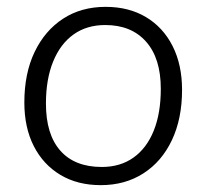

<svg xmlns="http://www.w3.org/2000/svg" viewBox="-20 -533 602 560"><path d="M274 7Q206 7 156 -23Q106 -53 78.5 -107Q51 -161 51 -234Q51 -319 81 -381.5Q111 -444 164 -478.5Q217 -513 288 -513Q356 -513 406 -483Q456 -453 483.5 -398.5Q511 -344 511 -271Q511 -187 481.5 -124.5Q452 -62 398.5 -27.5Q345 7 274 7ZM277 -46Q331 -46 369.5 -73.5Q408 -101 428.5 -152Q449 -203 449 -274Q449 -363 406 -411.5Q363 -460 287 -460Q233 -460 194.5 -432.5Q156 -405 135 -353.5Q114 -302 114 -231Q114 -141 156 -93.5Q198 -46 277 -46Z"/></svg>

Font: Muli Light
Style: Italic
Weight: 300
Italic angle: -4.541°
Designer: Vernon Adams
Foundry: Vernon Adams
Version: Version 2.100; ttfautohint (v1.8.1.43-b0c9)